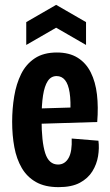

<svg xmlns="http://www.w3.org/2000/svg" viewBox="-20 -757 453 790"><path d="M221 13Q165 13 128 -8Q91 -29 69.5 -66Q48 -103 39 -151.5Q30 -200 30 -256Q30 -310 38.5 -361Q47 -412 67 -452.5Q87 -493 123 -517Q159 -541 214 -541Q265 -541 299.5 -519.5Q334 -498 353.5 -459Q373 -420 379 -368Q385 -316 380 -255L119 -247V-310L286 -315L269 -285Q272 -341 266.5 -376Q261 -411 247.5 -427.5Q234 -444 213 -444Q190 -444 176.5 -423.5Q163 -403 157 -364Q151 -325 151 -267Q151 -174 166 -127Q181 -80 219 -80Q233 -80 244 -87Q255 -94 262.5 -107.5Q270 -121 273 -141Q276 -161 275 -187L385 -178Q389 -148 383.5 -114.5Q378 -81 360 -52Q342 -23 308.5 -5Q275 13 221 13ZM88 -572V-666L211 -737L334 -666V-572L211 -643Z"/></svg>

Font: Bricolage Grotesque 36pt Condensed SemiBold
Style: Regular
Weight: 600
Width: 3
Designer: Mathieu Triay
Foundry: Atelier Triay
Version: Version 1.001;gftools[0.9.33.dev8+g029e19f]